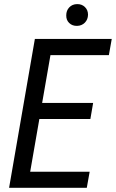

<svg xmlns="http://www.w3.org/2000/svg" viewBox="-20 -897 554 917"><path d="M408.2 -76.7 394.5 0H94.7L108.4 -76.7ZM234.4 -710.9 110.8 0H23.4L146.5 -710.9ZM424.8 -405.3 411.6 -328.6H151.9L165.5 -405.3ZM513.7 -710.9 500 -633.8H204.6L218.3 -710.9ZM296.4 -823.7Q296.4 -846.7 310.8 -861.8Q325.2 -877 348.1 -877.4Q370.6 -877.9 385.5 -863.5Q400.4 -849.1 400.4 -826.7Q399.9 -803.7 385.3 -788.8Q370.6 -773.9 348.1 -773.4Q325.2 -772.9 310.5 -787.1Q295.9 -801.3 296.4 -823.7Z"/></svg>

Font: Roboto Condensed
Style: Italic
Weight: 400
Italic angle: -12°
Designer: Christian Robertson
Foundry: Google
Version: Version 3.0